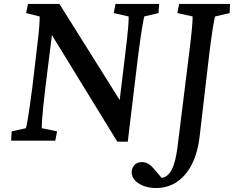

<svg xmlns="http://www.w3.org/2000/svg" viewBox="-20 -710 1181 969"><path d="M611 -428 584 -205 280 -690H121L112 -644L180 -627C181 -613 179 -565 166 -463L143 -268C125 -129 114 -72 111 -63L39 -47L36 0H259L268 -47L191 -63C190 -73 192 -128 209 -268L242 -533L572 5H625C632 -50 637 -102 644 -154L677 -428C694 -563 706 -620 708 -627L780 -644L783 -690H563L554 -644L629 -627C631 -620 628 -563 611 -428ZM645 153C639 200 694 239 768 239C883 239 967 147 987 -17L1038 -453C1052 -563 1062 -619 1066 -627L1139 -644L1141 -690H884L875 -644L952 -627C953 -614 949 -553 936 -453L876 31C863 133 839 181 796 188L754 139C735 117 717 108 696 108C668 108 648 126 645 153Z"/></svg>

Font: TPK Tissa Web Medium
Style: Italic
Weight: 500
Italic angle: -7°
Designer: Jacques Le Bailly, Suppakit Chalermlarp | Katatrad Co.,Ltd.
Foundry: Jacques Le Bailly, Cadson Demak Co.,Ltd.
Version: Version 5.000;Glyphs 3.1.2 (3151)